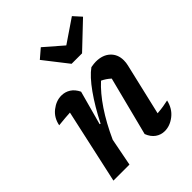

<svg xmlns="http://www.w3.org/2000/svg" viewBox="-211 -853 974 974"><g transform="rotate(-45 276.0 -366.0)"><path d="M35 0 123 -400Q106 -399 86.5 -397.5Q67 -396 39 -393Q48 -439 82 -465.5Q116 -492 153 -492Q180 -492 202 -478Q224 -464 238 -435L188 -252L193 -250Q235 -333 279.5 -395.5Q324 -458 363 -486Q385 -490 398 -490Q447 -490 475.5 -463.5Q504 -437 504 -394Q504 -377 500 -361L435 -83Q461 -85 479 -88Q497 -91 515 -95Q504 -47 469.5 -20Q435 7 397 7Q370 7 348 -8.5Q326 -24 314 -55L395 -372Q373 -392 349 -403Q303 -361 260 -297Q217 -233 179 -149L150 0ZM304 -569 204 -697 253 -739 351 -654 476 -739 514 -697 379 -569Z"/></g></svg>

Font: Piazzolla SemiBold
Style: Italic
Weight: 600
Italic angle: -11.3°
Designer: Juan Pablo del Peral
Foundry: Huerta Tipografica
Version: Version 1.330